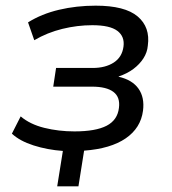

<svg xmlns="http://www.w3.org/2000/svg" viewBox="-20 -525 606 678"><path d="M182 133 202 8Q147 4 98.5 -11.5Q50 -27 22 -53L53 -114Q86 -86 136.5 -73.5Q187 -61 243 -61Q318 -61 356.5 -81Q395 -101 400 -144Q405 -182 380.5 -200.5Q356 -219 305 -219H168L178 -285H307Q352 -285 381.5 -304Q411 -323 416 -360Q421 -396 394.5 -416Q368 -436 306 -436Q253 -436 200 -423Q147 -410 101 -383L79 -446Q127 -476 188.5 -490.5Q250 -505 318 -505Q421 -505 466 -467Q511 -429 502 -364Q500 -340 486.5 -319Q473 -298 451 -281.5Q429 -265 399 -255V-254Q447 -243 469 -212Q491 -181 485 -134Q477 -73 424 -36.5Q371 0 277 7L257 133Z"/></svg>

Font: Nunito Sans 7pt
Style: Italic
Weight: 400
Italic angle: -9°
Designer: Vernon Adams
Foundry: Vernon Adams
Version: Version 3.101;gftools[0.9.27]